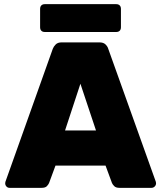

<svg xmlns="http://www.w3.org/2000/svg" viewBox="-20 -904 775 924"><path d="M26 0Q17 0 11 -6.5Q5 -13 5 -22Q5 -26 6 -29L234 -669Q238 -680 248 -690Q258 -700 276 -700H459Q478 -700 488 -690Q498 -680 501 -669L730 -29Q731 -26 731 -22Q731 -13 724.5 -6.5Q718 0 709 0H555Q538 0 530 -8Q522 -16 519 -23L488 -107H247L216 -23Q213 -16 205.5 -8Q198 0 180 0ZM293 -276H442L367 -501ZM196 -750Q185 -750 179 -756Q173 -762 173 -773V-861Q173 -872 179 -878Q185 -884 196 -884H539Q550 -884 556 -878Q562 -872 562 -861V-773Q562 -762 556 -756Q550 -750 539 -750Z"/></svg>

Font: Rubik ExtraBold
Style: Regular
Weight: 800
Designer: Hubert and Fischer
Foundry: Hubert and Fischer
Version: Version 2.300;gftools[0.9.30]